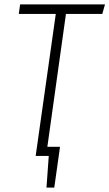

<svg xmlns="http://www.w3.org/2000/svg" viewBox="-20 -704 494 867"><path d="M70.8 -684.1H454.1L441.9 -641.1H277.8L193.8 -41H251L225.1 143.1H189.9L200.2 0H141.1L231.9 -641.1H64.9Z"/></svg>

Font: Fira Sans Compressed ExtraLight
Style: Italic
Weight: 250
Width: 3
Italic angle: -8°
Designer: Carrois Corporate & Edenspiekermann AG
Foundry: Carrois Corporate GbR & Edenspiekermann AG
Version: Version 4.203;PS 004.203;hotconv 1.0.88;makeotf.lib2.5.64775